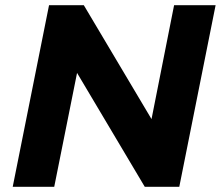

<svg xmlns="http://www.w3.org/2000/svg" viewBox="-20 -720 851 740"><path d="M29 0 169 -700H303L564 -261L651 -700H811L671 0H538L277 -439L189 0Z"/></svg>

Font: Montserrat
Style: Bold Italic
Weight: 700
Italic angle: -11.3°
Designer: Julieta Ulanovsky
Foundry: Julieta Ulanovsky
Version: Version 9.000; ttfautohint (v1.8.4.7-5d5b)